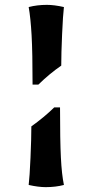

<svg xmlns="http://www.w3.org/2000/svg" viewBox="-20 -659 386 790"><path d="M98 -630Q133 -639 173 -639Q203 -639 243 -630Q239 -597 235.5 -518Q232 -439 232 -389Q184 -356 138 -311H114Q114 -443 110 -514Q106 -585 98 -630ZM98 102Q102 69 105.5 -10Q109 -89 109 -139Q161 -176 203 -217H227Q227 -82 230.5 -11.5Q234 59 243 102Q209 111 168 111Q138 111 98 102Z"/></svg>

Font: Mirza Medium
Style: Regular
Weight: 500
Designer: Arabic design by Kourosh Beigpour, Latin design by Eduardo Tunni, engineering by Lasse Fister
Version: Version 1.0010g